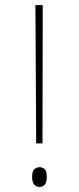

<svg xmlns="http://www.w3.org/2000/svg" viewBox="-20 -734 312 759"><path d="M123 -167 120 -714H149L148 -167ZM136 5Q125 5 116 -3.5Q107 -12 107 -35Q107 -58 116 -65.5Q125 -73 136 -73Q148 -73 156.5 -65.5Q165 -58 165 -35Q165 -12 156.5 -3.5Q148 5 136 5Z"/></svg>

Font: Noto Serif Armenian Thin
Style: Regular
Weight: 250
Version: Version 2.007